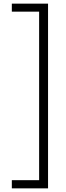

<svg xmlns="http://www.w3.org/2000/svg" viewBox="-20 -819 363 1055"><path d="M45 171H195V-755H45V-799H244V216H45Z"/></svg>

Font: Noto Sans Sinhala UI ExtraCondensed Light
Style: Regular
Weight: 300
Width: 2
Designer: Jelle Bosma - Monotype Design Team
Foundry: Monotype Imaging Inc.
Version: Version 2.006; ttfautohint (v1.8.4.7-5d5b)